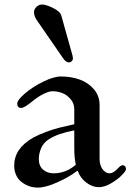

<svg xmlns="http://www.w3.org/2000/svg" viewBox="-20 -813 584 852"><path d="M130.9 -759.8Q130.9 -771.5 141.6 -782.2Q152.3 -793 166 -793Q184.6 -793 215.8 -777.3Q247.1 -761.7 252 -744.1L301.8 -566.4Q303.7 -558.6 303.7 -554.7Q303.7 -546.9 298.3 -541.5Q293 -536.1 285.2 -536.1Q272.5 -536.1 259.8 -554.7L142.6 -724.6Q130.9 -742.2 130.9 -759.8ZM43 -78.1Q43 -154.3 127 -202.1Q154.3 -216.8 186.5 -228.5Q218.8 -240.2 242.2 -246.1Q265.6 -252 309.6 -261.7V-328.1Q309.6 -354.5 293 -373.5Q276.4 -392.6 255.4 -400.4Q234.4 -408.2 212.9 -408.2Q197.3 -408.2 172.9 -396Q148.4 -383.8 126 -365.2Q87.9 -334 74.2 -334Q56.6 -334 56.6 -353.5Q56.6 -369.1 90.8 -398.4Q125 -427.7 171.9 -450.7Q218.8 -473.6 250 -473.6Q296.9 -473.6 335 -459.5Q373 -445.3 397.5 -416Q421.9 -386.7 421.9 -347.7V-107.4Q421.9 -80.1 435.1 -62Q448.2 -43.9 466.8 -43.9Q482.4 -43.9 502 -64.5Q515.6 -80.1 525.4 -80.1Q530.3 -80.1 534.7 -75.2Q539.1 -70.3 539.1 -62.5Q539.1 -54.7 520.5 -35.6Q502 -16.6 472.7 0.5Q443.4 17.6 418.9 17.6Q389.6 17.6 362.8 -2.9Q335.9 -23.4 325.2 -54.7H322.3Q287.1 -27.3 234.4 -3.9Q181.6 19.5 148.4 19.5Q134.8 19.5 121.1 16.6Q107.4 13.7 92.8 5.9Q78.1 -2 67.4 -12.7Q56.6 -23.4 49.8 -40.5Q43 -57.6 43 -78.1ZM152.3 -107.4Q152.3 -76.2 171.4 -60.1Q190.4 -43.9 217.8 -43.9Q272.5 -43.9 316.4 -82Q309.6 -113.3 309.6 -154.3V-234.4Q236.3 -220.7 197.3 -195.3Q173.8 -180.7 163.1 -156.7Q152.3 -132.8 152.3 -107.4Z"/></svg>

Font: Monomakh Unicode TT
Style: Medium
Weight: 500
Designer: Alexey Kryukov, Aleksandr Andreev
Version: Version 1.1